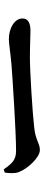

<svg xmlns="http://www.w3.org/2000/svg" viewBox="382 -883 236 1040"><g transform="rotate(-90 500.0 -363.0)"><path d="M102 -461 85 -455C82 -431 79 -402 88 -379C106 -330 168 -265 207 -265C245 -265 260 -289 332 -296C409 -305 633 -319 709 -319C779 -319 814 -316 854 -316C896 -316 920 -330 920 -359C920 -402 868 -433 808 -433C784 -433 739 -425 672 -419C611 -414 309 -394 202 -394C149 -394 132 -421 102 -461Z"/></g></svg>

Font: Noto Serif KR
Style: Bold
Weight: 700
Designer: Ryoko NISHIZUKA 西塚涼子 (kana & ideographs); Frank Grießhammer (Latin, Greek & Cyrillic); Wenlong ZHANG 张文龙 (bopomofo); San
Foundry: Adobe
Version: Version 2.001;hotconv 1.1.0;makeotfexe 2.6.0